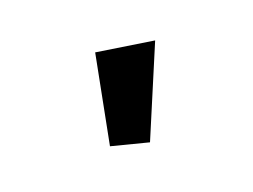

<svg xmlns="http://www.w3.org/2000/svg" viewBox="-50 -902 533 404"><g transform="rotate(-20 217.0 -700.5)"><path d="M229.2 -591.8 312.7 -789.6 185.5 -809.1 147.2 -612.8Z"/></g></svg>

Font: Roboto Flex
Style: Regular
Weight: 400
Designer: Berlow after Robertson
Foundry: Google
Version: Version 3.200;gftools[0.9.32]